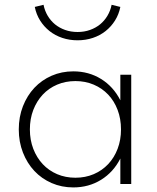

<svg xmlns="http://www.w3.org/2000/svg" viewBox="-20 -784 671 818"><path d="M60 -232.7Q60 -285.9 77.7 -331.4Q95.5 -376.8 126.4 -409.8Q157.3 -442.7 200 -461.4Q242.7 -480 292.3 -480Q358.2 -480 410.7 -447.5Q463.2 -415 492.7 -356.8V-465.5H539.1V0H492.7V-108.6Q463.2 -50.5 410.7 -18Q358.2 14.5 292.3 14.5Q242.7 14.5 200 -4.1Q157.3 -22.7 126.4 -55.7Q95.5 -88.6 77.7 -134.1Q60 -179.5 60 -232.7ZM107.3 -232.7Q107.3 -187.7 121.8 -150Q136.4 -112.3 162 -84.8Q187.7 -57.3 223.4 -42Q259.1 -26.8 301.4 -26.8Q343.6 -26.8 379.3 -42Q415 -57.3 440.9 -84.8Q466.8 -112.3 481.1 -150Q495.5 -187.7 495.5 -232.7Q495.5 -277.7 481.1 -315.7Q466.8 -353.6 440.9 -380.9Q415 -408.2 379.3 -423.4Q343.6 -438.6 301.4 -438.6Q259.1 -438.6 223.4 -423.4Q187.7 -408.2 162 -380.7Q136.4 -353.2 121.8 -315.5Q107.3 -277.7 107.3 -232.7ZM310.5 -612.3Q275.9 -612.3 245.5 -622.5Q215 -632.7 191.1 -651.6Q167.3 -670.5 150.9 -696.6Q134.5 -722.7 128.2 -754.5L165.5 -763.6Q170.5 -738.2 183.2 -716.8Q195.9 -695.5 214.5 -680.2Q233.2 -665 257.5 -656.4Q281.8 -647.7 310.5 -647.7Q339.1 -647.7 363.4 -656.4Q387.7 -665 406.4 -680.2Q425 -695.5 437.7 -716.8Q450.5 -738.2 455.5 -763.6L492.7 -754.5Q486.4 -722.7 470 -696.6Q453.6 -670.5 429.8 -651.6Q405.9 -632.7 375.5 -622.5Q345 -612.3 310.5 -612.3Z"/></svg>

Font: Spartan Light
Style: Regular
Weight: 300
Designer: Matt Bailey, Mirko Velimirovic
Foundry: Matt Bailey
Version: Version 1.005